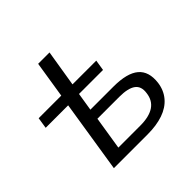

<svg xmlns="http://www.w3.org/2000/svg" viewBox="-172 -884 1063 1063"><g transform="rotate(-45 359.5 -352.5)"><path d="M147 0 214 -425H38L48 -490H225L259 -705H348L313 -490H499L489 -427H301L284 -321H464Q571 -321 617.5 -281.5Q664 -242 654 -161Q647 -109 616 -72.5Q585 -36 533 -18Q481 0 411 0ZM245 -63H417Q486 -63 524.5 -88.5Q563 -114 569 -166Q576 -214 545.5 -236Q515 -258 448 -258H276Z"/></g></svg>

Font: Nunito Sans 10pt SemiExpanded
Style: Italic
Weight: 400
Width: 6
Italic angle: -9°
Designer: Vernon Adams
Foundry: Vernon Adams
Version: Version 3.101;gftools[0.9.27]